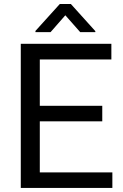

<svg xmlns="http://www.w3.org/2000/svg" viewBox="-20 -927 608 947"><path d="M484.4 -328.6H176.3V-76.7H534.2V0H82.5V-710.9H529.3V-633.8H176.3V-405.3H484.4ZM450.2 -773.4V-768.6H375.5L302.2 -851.6L229.5 -768.6H154.8V-774.4L274.9 -907.2H329.6Z"/></svg>

Font: RobotoDraft
Style: Regular
Weight: 400
Version: Version 2.001101; 2014